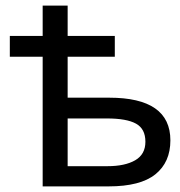

<svg xmlns="http://www.w3.org/2000/svg" viewBox="-20 -664 640 684"><path d="M132 -462H15V-536H132V-644H221V-536H389V-462H221V-316H369Q587 -316 587 -164Q587 -86 533.5 -43Q480 0 367 0H132ZM363 -72Q425 -72 461.5 -93Q498 -114 498 -159Q498 -205 464.5 -223.5Q431 -242 361 -242H221V-72Z"/></svg>

Font: Noto Sans Mono UI
Style: Regular
Weight: 400
Monospace: yes
Designer: Monotype Design team
Foundry: Monotype Imaging Inc.
Version: Version 1.000